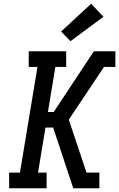

<svg xmlns="http://www.w3.org/2000/svg" viewBox="-20 -1010 640 1030"><path d="M29 0V-84H87L181 -651H134V-735H335V-651H277L237 -409H268L483 -734V-735H599V-651H538L349 -368L444 -84H513V0H373L265 -326H224L184 -84H230V0ZM358 -789 308 -841 469 -990 535 -920Z"/></svg>

Font: Iosevka Curly Slab MdEx
Style: Italic
Weight: 500
Width: 7
Italic angle: -9°
Monospace: yes
Designer: Belleve Invis
Foundry: Belleve Invis
Version: Version 11.0.0; ttfautohint (v1.8.3)